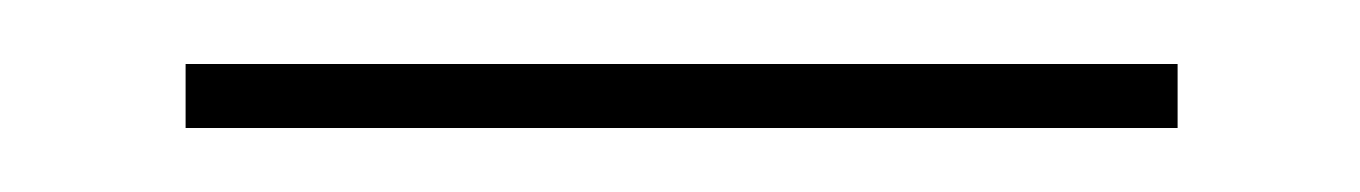

<svg xmlns="http://www.w3.org/2000/svg" viewBox="-20 9 425 60"><path d="M38 49V29H348V49Z"/></svg>

Font: Arapey Thin-Display
Style: Regular
Weight: 100
Designer: Eduardo Rodriguez Tunni
Foundry: Eduardo Rodriguez Tunni
Version: Version 4.000